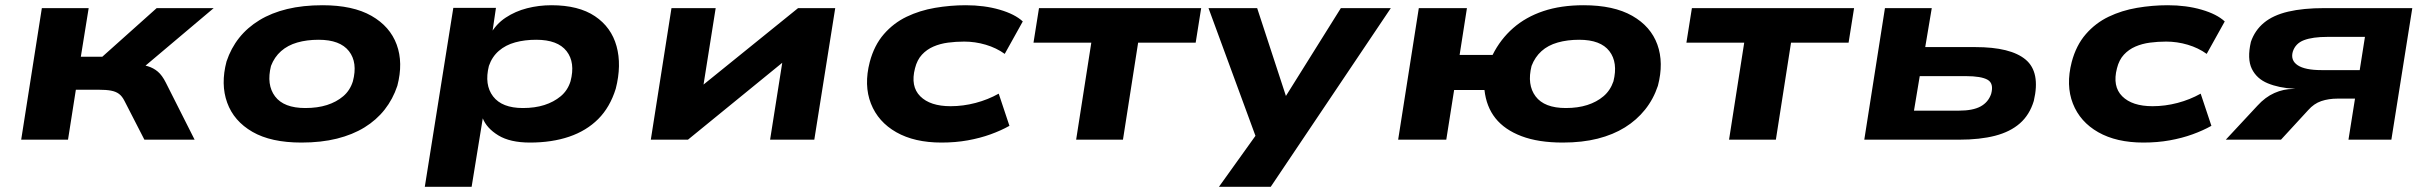

<svg xmlns="http://www.w3.org/2000/svg" viewBox="-20 -534 9302 734"><path d="M61 0 140 -503H319L289 -317H371L579 -503H797L490 -244L492 -290Q525 -287 546 -280.5Q567 -274 583.5 -260Q600 -246 614 -218L724 0H532L456 -148Q447 -166 435 -175Q423 -184 404.5 -187.5Q386 -191 356 -191H270L240 0Z M1132 11Q1016 11 945 -30Q874 -71 848.5 -141.5Q823 -212 846 -299Q863 -350 894.5 -389.5Q926 -429 972 -457Q1018 -485 1078 -499.5Q1138 -514 1213 -514Q1329 -514 1400 -473.5Q1471 -433 1496.5 -363.5Q1522 -294 1499 -206Q1482 -155 1450.5 -115Q1419 -75 1373.5 -47Q1328 -19 1268 -4Q1208 11 1132 11ZM1147 -121Q1194 -121 1230 -132.5Q1266 -144 1292 -166Q1318 -188 1329 -223Q1348 -295 1314 -338.5Q1280 -382 1198 -382Q1153 -382 1116.5 -371.5Q1080 -361 1054.5 -338.5Q1029 -316 1016 -282Q998 -210 1031.5 -165.5Q1065 -121 1147 -121Z M1604 180 1713 -504H1876L1861 -402H1854Q1876 -442 1913 -466.5Q1950 -491 1995 -502.5Q2040 -514 2088 -514Q2192 -514 2254.5 -472Q2317 -430 2337 -357.5Q2357 -285 2334 -195Q2312 -124 2267 -79Q2222 -34 2156 -11.5Q2090 11 2006 11Q1930 11 1885 -16.5Q1840 -44 1825 -83L1826 -84L1783 180ZM1979 -121Q2025 -121 2061 -132.5Q2097 -144 2123.5 -166Q2150 -188 2161 -223Q2180 -295 2146 -338.5Q2112 -382 2030 -382Q1986 -382 1949.5 -372Q1913 -362 1887 -339.5Q1861 -317 1849 -282Q1831 -210 1865 -165.5Q1899 -121 1979 -121Z M2468 0 2547 -503H2716L2665 -182H2634L3031 -503H3173L3093 0H2924L2975 -323H3006L2610 0Z M3579 11Q3476 11 3406.5 -28.5Q3337 -68 3309.5 -138Q3282 -208 3305 -297Q3322 -361 3359 -403.5Q3396 -446 3446 -470Q3496 -494 3554.5 -504Q3613 -514 3672 -514Q3743 -514 3801.5 -497Q3860 -480 3890 -452L3821 -328Q3789 -351 3748.5 -363Q3708 -375 3666 -375Q3634 -375 3604 -371Q3574 -367 3548.5 -356Q3523 -345 3504.5 -325Q3486 -305 3478 -273Q3460 -204 3498 -166Q3536 -128 3614 -128Q3662 -128 3709.5 -140.5Q3757 -153 3798 -176L3839 -53Q3807 -35 3767 -20.5Q3727 -6 3680 2.5Q3633 11 3579 11Z M4094 0 4152 -371H3931L3952 -503H4572L4551 -371H4331L4273 0Z M4640 180 4789 -28 4800 41 4600 -503H4786L4897 -164H4894L5106 -503H5297L4838 180Z M5954 11Q5861 11 5796.5 -13.5Q5732 -38 5697 -82Q5662 -126 5655 -190H5539L5509 0H5325L5404 -503H5588L5560 -324H5686Q5716 -384 5764.5 -426.5Q5813 -469 5880 -491.5Q5947 -514 6034 -514Q6149 -514 6220 -473.5Q6291 -433 6316 -363.5Q6341 -294 6318 -206Q6301 -155 6269 -115Q6237 -75 6192 -47Q6147 -19 6088 -4Q6029 11 5954 11ZM5966 -121Q6012 -121 6048 -132.5Q6084 -144 6110 -166Q6136 -188 6148 -223Q6166 -295 6132.5 -338.5Q6099 -382 6017 -382Q5972 -382 5935 -371.5Q5898 -361 5873 -338.5Q5848 -316 5835 -282Q5817 -210 5850.5 -165.5Q5884 -121 5966 -121Z M6590 0 6648 -371H6427L6448 -503H7068L7047 -371H6827L6769 0Z M7107 0 7186 -503H7365L7340 -354H7531Q7667 -354 7724 -306Q7781 -258 7755 -148Q7739 -95 7702 -62.5Q7665 -30 7607 -15Q7549 0 7469 0ZM7297 -111H7469Q7522 -111 7551.5 -127Q7581 -143 7592 -175Q7603 -215 7578.5 -229Q7554 -243 7495 -243H7319Z M8174 11Q8071 11 8001.5 -28.5Q7932 -68 7904.5 -138Q7877 -208 7900 -297Q7917 -361 7954 -403.5Q7991 -446 8041 -470Q8091 -494 8149.5 -504Q8208 -514 8267 -514Q8338 -514 8396.5 -497Q8455 -480 8485 -452L8416 -328Q8384 -351 8343.5 -363Q8303 -375 8261 -375Q8229 -375 8199 -371Q8169 -367 8143.5 -356Q8118 -345 8099.5 -325Q8081 -305 8073 -273Q8055 -204 8093 -166Q8131 -128 8209 -128Q8257 -128 8304.5 -140.5Q8352 -153 8393 -176L8434 -53Q8402 -35 8362 -20.5Q8322 -6 8275 2.5Q8228 11 8174 11Z M8489 0 8610 -130Q8640 -163 8675 -178.5Q8710 -194 8747 -194H8755L8748 -195Q8692 -198 8649.5 -215.5Q8607 -233 8588.5 -271Q8570 -309 8585 -374Q8600 -418 8635 -447Q8670 -476 8727.5 -489.5Q8785 -503 8866 -503H9202L9122 0H8958L8983 -157H8916Q8882 -157 8854 -147.5Q8826 -138 8804 -113L8700 0ZM8855 -266H9001L9021 -393H8878Q8821 -393 8788 -380.5Q8755 -368 8745 -336Q8736 -303 8764 -284.5Q8792 -266 8855 -266Z"/></svg>

Font: Nunito Sans 7pt Expanded ExtraBold
Style: Italic
Weight: 800
Width: 7
Italic angle: -9°
Designer: Vernon Adams
Foundry: Vernon Adams
Version: Version 3.101;gftools[0.9.27]